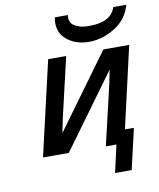

<svg xmlns="http://www.w3.org/2000/svg" viewBox="-89 -739 784 945"><g transform="rotate(-10 303.5 -266.0)"><path d="M73 0 182 -472H272L199 -158Q199 -152 196 -142L188 -102L458 -472H587L494 -66H539L492 137H409L440 0H387L460 -312Q460 -317 463 -329L471 -369L202 0ZM250 -669H315Q312 -652 317 -639Q322 -626 331.5 -618.5Q341 -611 355 -606Q369 -601 382.5 -599.5Q396 -598 411 -598Q520 -598 542 -669H607Q589 -600 526.5 -560.5Q464 -521 395 -521Q326 -521 281.5 -561Q237 -601 250 -669Z"/></g></svg>

Font: Coval
Style: Italic
Weight: 400
Foundry: Context Ltd
Version: Version 001.000